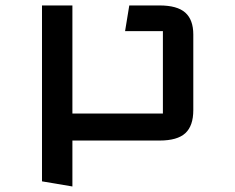

<svg xmlns="http://www.w3.org/2000/svg" viewBox="-20 -508 851 694"><path d="M131.8 -488.3H241.7V-97.7H568.8V-395.5H432.1L447.3 -488.3H556.6Q620.6 -488.3 649.7 -462.4Q678.7 -436.5 678.7 -383.3V-109.9Q678.7 -53.2 649.9 -26.6Q621.1 0 556.6 0H241.7V166L131.8 147.5Z"/></svg>

Font: Squarish Sans CT
Style: Regular
Weight: 400
Version: Version 0.9